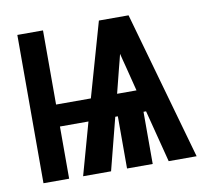

<svg xmlns="http://www.w3.org/2000/svg" viewBox="-64 -591 728 663"><g transform="rotate(-10 300.0 -260.0)"><path d="M37 0V-520H127V-260H249L323 -520H427L574 0H476L429 -183H420V0H330V-183H321L274 0H176L227 -183H127V0ZM409 -260 387 -347Q384 -358 381 -370Q378 -382 375 -394Q372 -382 369 -370Q366 -358 363 -347L341 -260Z"/></g></svg>

Font: Iosevka Fixed Extended
Style: Bold
Weight: 700
Width: 7
Monospace: yes
Designer: Belleve Invis
Foundry: Belleve Invis
Version: Version 24.1.1; ttfautohint (v1.8.4)